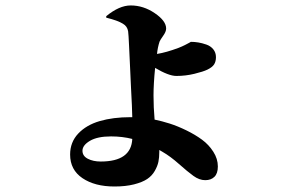

<svg xmlns="http://www.w3.org/2000/svg" viewBox="-20 -615 1040 698"><path d="M366.2 -550.8V-556.2Q413.6 -595.2 455.1 -595.2Q501.5 -595.2 542.7 -567.1Q584 -539.1 584 -511.2Q584 -500 573.2 -484.9Q562.5 -469.7 560.1 -463.9Q553.2 -442.9 550.8 -418.9Q584.5 -424.3 628.9 -440.9Q641.6 -445.8 652.6 -451.4Q663.6 -457 668.9 -460L673.8 -462.9Q687 -462.9 700.7 -460.7Q714.4 -458.5 730 -453.1Q745.6 -447.8 755.4 -435.8Q765.1 -423.8 765.1 -407.2Q765.1 -391.6 758.5 -381.1Q752 -370.6 733.9 -361.8Q718.8 -354.5 686.8 -346.7Q654.8 -338.9 621.1 -338.9Q593.3 -338.9 543.9 -368.2Q538.1 -309.6 538.1 -268.1Q538.1 -224.6 542 -180.2Q568.4 -174.8 596.9 -165.8Q625.5 -156.7 657.5 -141.1Q689.5 -125.5 714.4 -107.2Q739.3 -88.9 755.6 -63.2Q772 -37.6 772 -9.8Q772 15.6 759.5 27.8Q747.1 40 726.1 40Q704.6 40 683.1 24.4Q661.6 8.8 630.6 -18.8Q599.6 -46.4 570.8 -63L559.1 -69.8V-62Q559.1 -42.5 555.9 -26.9Q552.7 -11.2 542.7 6.3Q532.7 23.9 515.4 35.6Q498 47.4 467.5 55.2Q437 63 396 63Q324.7 63 279.8 32.7Q234.9 2.4 234.9 -53.2Q234.9 -98.1 264.4 -129.4Q293.9 -160.6 342.5 -174.8Q391.1 -189 454.1 -189H460.9Q460.4 -221.7 456.1 -299.8Q455.6 -311 453.4 -358.9Q451.2 -406.7 449.2 -448.5Q447.3 -490.2 445.8 -501Q442.9 -519.5 426.8 -528.8Q408.2 -540.5 366.2 -550.8ZM346.2 -27.8Q457 -27.8 460.9 -109.9Q424.8 -119.1 383.8 -119.1Q334 -119.1 306.9 -103Q279.8 -86.9 279.8 -66.9Q279.8 -47.9 299.3 -37.8Q318.8 -27.8 346.2 -27.8Z"/></svg>

Font: Noto Serif JP Black
Style: Regular
Weight: 900
Designer: Ryoko NISHIZUKA  (kana & ideographs); Frank Grießhammer (Latin, Greek & Cyrillic); Wenlong ZHANG  (bopomofo); Sandoll Co
Foundry: Adobe Systems Incorporated
Version: Version 1.001;PS 1.001;hotconv 16.6.54;makeotf.lib2.5.65590